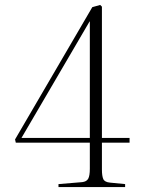

<svg xmlns="http://www.w3.org/2000/svg" viewBox="-20 -758 577 778"><path d="M67 -199H344V-671H343ZM217 0V-12L313 -20Q331 -22 337.5 -34Q344 -46 344 -74V-180H44L41 -193L354 -729L386 -738L393 -731V-199H505V-180H393V-71Q393 -45 398.5 -32.5Q404 -20 426 -18L487 -12V0Z"/></svg>

Font: Literata 72pt ExtraLight
Style: Regular
Weight: 200
Designer: Latin by Veronika Burian and Jose Scaglione. Greek by Irene Vlachou. Cyrillic by Vera Evstafieva.
Foundry: TypeTogether
Version: Version 3.002